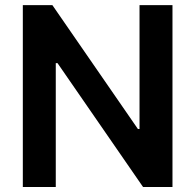

<svg xmlns="http://www.w3.org/2000/svg" viewBox="-20 -748 781 768"><path d="M669.9 -727.5V0H552.2L210 -495.6H203.1V0H71.3V-727.5H189.5L531.7 -231.9H538.1V-727.5Z"/></svg>

Font: Inter Semi Bold
Style: Regular
Weight: 600
Designer: Rasmus Andersson
Foundry: rsms
Version: Version 4.000;git-e0f93cc